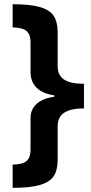

<svg xmlns="http://www.w3.org/2000/svg" viewBox="-20 -734 434 912"><path d="M253.9 22Q253.9 76.7 233.9 104.5Q213.9 132.3 167.7 145.3Q121.6 158.2 40 158.2V47.9Q88.4 46.9 106.7 30.3Q125 13.7 125 -21V-167V-172.4Q125 -214.4 153.8 -240.5Q182.6 -266.6 238.8 -274.9V-280.8Q127.9 -297.4 125 -389.2V-535.2Q125 -569.3 106.9 -585.9Q88.9 -602.5 40 -604V-713.9Q121.6 -713.9 168 -700.9Q214.4 -688 234.1 -659.9Q253.9 -631.8 253.9 -578.1V-422.9V-418Q253.9 -377 283.9 -356.4Q314 -335.9 378.9 -335.9V-219.2Q317.9 -219.2 285.9 -199.2Q253.9 -179.2 253.9 -131.8Z"/></svg>

Font: Samim FD
Style: Bold-FD
Weight: 700
Foundry: DejaVu fonts team - Redesigned by Saber Rastikerdar
Version: Version 4.0.1